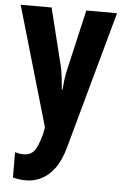

<svg xmlns="http://www.w3.org/2000/svg" viewBox="-55 -678 552 865"><g transform="rotate(5 221.0 -246.0)"><path d="M3 -639H143L207 -380Q213 -353 216 -327Q219 -301 221 -274H224Q226 -300 229 -323Q232 -346 240 -379L300 -639H439L268 -20Q251 43 223.5 79.5Q196 116 163 131.5Q130 147 98 147Q81 147 65.5 145Q50 143 36 139V25Q57 31 75 31Q105 31 122 10.5Q139 -10 155 -70L160 -99Z"/></g></svg>

Font: Noto Sans Kannada UI ExtraCondensed
Style: Bold
Weight: 700
Width: 2
Designer: Jelle Bosma - Monotype Design Team
Foundry: Monotype Imaging Inc.
Version: Version 2.005; ttfautohint (v1.8.4.7-5d5b)